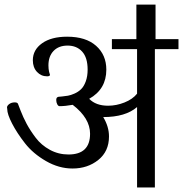

<svg xmlns="http://www.w3.org/2000/svg" viewBox="-20 -822 803 842"><path d="M662.1 -650.4V-801.8H578.1V-650.4ZM659.2 0V-606.4H762.7V-650.4H470.7V-606.4H581.1V-411.1Q561.5 -386.7 525.9 -372.6Q490.2 -358.4 454.1 -358.4Q400.4 -358.4 371.1 -388.7Q446.3 -430.7 446.3 -516.6Q446.3 -581.1 401.4 -621.1Q356.4 -661.1 274.4 -661.1Q205.1 -661.1 164.6 -632.3Q124 -603.5 124 -557.6Q124 -526.4 142.1 -506.8Q160.2 -487.3 186.5 -487.3Q199.2 -487.3 199.2 -494.1L195.3 -506.8Q192.4 -519.5 192.4 -535.2Q192.4 -575.2 214.8 -598.6Q237.3 -622.1 276.4 -622.1Q316.4 -622.1 340.3 -595.7Q364.3 -569.3 364.3 -516.6Q364.3 -487.3 356 -464.8Q347.7 -442.4 335.4 -430.7Q323.2 -418.9 306.6 -411.6Q290 -404.3 277.8 -402.3Q265.6 -400.4 252 -398.9Q238.3 -397.5 236.3 -397.5Q226.6 -395.5 226.6 -383.8Q226.6 -373 231 -364.7Q235.4 -356.4 241.2 -356.4Q265.6 -356.4 298.8 -362.3Q375 -303.7 375 -235.4Q375 -144.5 280.3 -144.5Q236.3 -144.5 198.7 -165Q161.1 -185.5 136.7 -217.8Q112.3 -250 96.7 -279.3Q81.1 -308.6 70.3 -336.9Q59.6 -365.2 58.6 -367.2Q55.7 -373 44.9 -373Q30.3 -373 20.5 -365.7Q10.7 -358.4 10.7 -350.6Q10.7 -349.6 11.2 -348.1Q11.7 -346.7 11.7 -343.8Q11.7 -321.3 33.2 -279.8Q54.7 -238.3 89.8 -193.4Q125 -148.4 181.6 -115.7Q238.3 -83 297.9 -83Q364.3 -83 411.1 -120.6Q458 -158.2 458 -223.6Q458 -266.6 432.6 -308.6Q530.3 -308.6 581.1 -352.5V0Z"/></svg>

Font: Kurale
Style: Regular
Weight: 400
Version: 1.0; ttfautohint (v1.3)